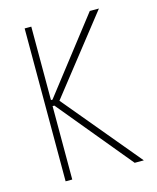

<svg xmlns="http://www.w3.org/2000/svg" viewBox="-109 -796 714 873"><g transform="rotate(-15 248.0 -360.0)"><path d="M90.8 0V-719.7H122.1V-374H135.7L120.1 -362.3L397.5 -719.7H440.4L149.4 -349.6V-372.1L459 0H416L120.1 -358.4L135.7 -345.7H122.1V0Z"/></g></svg>

Font: Reddit Sans Condensed ExtraLight
Style: Regular
Weight: 250
Version: Version 1.014